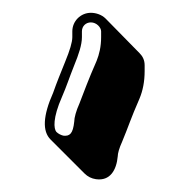

<svg xmlns="http://www.w3.org/2000/svg" viewBox="-20 -669 295 300"><path d="M164 -425C164 -429 166 -437 171 -448C181 -472 184 -483 198 -515C203 -527 206 -541 206 -558V-567C206 -575 203 -581 198 -586L145 -640C139 -646 130 -649 122 -649C106 -649 93 -636 93 -620V-611C93 -603 89 -590 82 -573C74 -553 69 -541 63 -524C47 -488 46 -464 59 -451L112 -398C117 -393 123 -390 130 -389C152 -386 162 -403 164 -425ZM96 -479C94 -460 89 -456 79 -457C75 -458 71 -460 68 -463C64 -468 62 -484 77 -518C84 -534 88 -547 96 -567C103 -584 108 -599 108 -611V-620C108 -628 114 -634 122 -634C131 -634 138 -626 138 -620V-611C138 -596 135 -584 131 -574C117 -542 113 -530 104 -507C99 -496 96 -485 96 -479Z"/></svg>

Font: Squarish
Style: Shd
Weight: 400
Foundry: Cannot Into Space Fonts
Version: Version 0.272